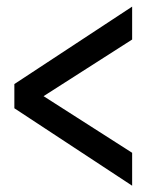

<svg xmlns="http://www.w3.org/2000/svg" viewBox="-20 -654 468 595"><path d="M389.5 -78.5 24.5 -318.5V-393.5L389.5 -633.5V-531.5L115 -356L389.5 -180.5Z"/></svg>

Font: League Gothic SemiCondensed
Style: Regular
Weight: 400
Width: 4
Designer: The League of Moveable Type
Version: Version 2.001